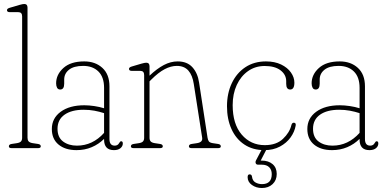

<svg xmlns="http://www.w3.org/2000/svg" viewBox="-20 -743 1930 963"><path d="M118 -705V-52Q118 -40.5 123.5 -34Q129 -27.5 144 -25L170.5 -21Q184.5 -19 184.5 -9Q184.5 0 170.5 0H38.5Q24.5 0 24.5 -9Q24.5 -19 38.5 -21L65 -25Q80 -27.5 85.5 -34Q91 -40.5 91 -52V-661Q91 -682 72 -682H29.5Q15 -682 15 -692Q15 -700 29 -704L76.5 -718Q94 -723 101.5 -723Q118 -723 118 -705Z M240 -96Q240 -150 284.5 -182.5Q329 -215 403 -215Q426.5 -215 453.2 -211Q480 -207 502 -200V-302.5Q502 -356.5 473.5 -384.5Q445 -412.5 397 -412.5Q350 -412.5 326 -393.2Q302 -374 302 -344V-323.5Q302 -294 282 -294Q271 -294 266.2 -303Q261.5 -312 261.5 -325Q261.5 -369 298 -402Q334.5 -435 402.5 -435Q458 -435 493.5 -402.5Q529 -370 529 -310V-45.5Q529 -12.5 555.5 -12.5Q571 -12.5 578 -26Q582.5 -34.5 587.5 -34.5Q596 -34.5 596 -23.5Q596 -9.5 584.2 0.2Q572.5 10 551.5 10Q502 10 502 -43V-46.5Q475 -19.5 440 -4.8Q405 10 364 10Q307 10 273.5 -18Q240 -46 240 -96ZM268.5 -97Q268.5 -54 296.5 -33.2Q324.5 -12.5 366 -12.5Q444.5 -12.5 502 -76.5V-175.5Q479 -183 453.5 -187.8Q428 -192.5 399.5 -192.5Q339 -192.5 303.8 -167.8Q268.5 -143 268.5 -97Z M730 -410.5V-363.5Q767 -398.5 801.5 -416.8Q836 -435 871 -435Q918.5 -435 945 -405.8Q971.5 -376.5 978.5 -329L1021 -52Q1023 -40.5 1027.5 -34Q1032 -27.5 1047 -25L1073.5 -21Q1087.5 -19 1087.5 -9Q1087.5 0 1073.5 0H941.5Q927.5 0 927.5 -9Q927.5 -19 941.5 -21L968 -25Q997.5 -29.5 994 -52L952 -321.5Q945.5 -365.5 924.8 -389Q904 -412.5 867 -412.5Q837.5 -412.5 806.2 -396.2Q775 -380 738.5 -343.5L730 -335V-52Q730 -40.5 735.5 -34Q741 -27.5 756 -25L782.5 -21Q796.5 -19 796.5 -9Q796.5 0 782.5 0H650.5Q636.5 0 636.5 -9Q636.5 -19 650.5 -21L677 -25Q692 -27.5 697.5 -34Q703 -40.5 703 -52V-366.5Q703 -387.5 684 -387.5H641.5Q627 -387.5 627 -397.5Q627 -405.5 641 -409.5L688.5 -423.5Q706 -428.5 713.5 -428.5Q730 -428.5 730 -410.5Z M1456.5 -328.5Q1456.5 -294 1435.5 -294Q1415.5 -294 1415.5 -322.5V-335.5Q1415.5 -368.5 1387.2 -390.2Q1359 -412 1307.5 -412Q1260.5 -412 1224.2 -386.5Q1188 -361 1167.5 -316.8Q1147 -272.5 1147 -215.5Q1147 -121 1192.2 -68Q1237.5 -15 1308 -15Q1366 -15 1399.2 -46.5Q1432.5 -78 1441.5 -115.5Q1444.5 -127.5 1453.5 -127.5Q1465.5 -127.5 1463 -113Q1457.5 -81.5 1437.2 -53.5Q1417 -25.5 1383.8 -7.8Q1350.5 10 1306 10Q1248 10 1205.8 -18Q1163.5 -46 1141 -95.8Q1118.5 -145.5 1118.5 -210Q1118.5 -274.5 1142.5 -325.5Q1166.5 -376.5 1210.5 -405.8Q1254.5 -435 1314 -435Q1358 -435 1390 -419.5Q1422 -404 1439.2 -379.5Q1456.5 -355 1456.5 -328.5ZM1300.5 -8H1324L1287.5 62.5Q1289 62.5 1292.5 62.5Q1326.5 62.5 1347.2 80.2Q1368 98 1368 129.5Q1368 161 1347.2 180.5Q1326.5 200 1293.5 200Q1265 200 1243.5 184.8Q1222 169.5 1222 145.5Q1222 131.5 1232 131.5Q1242.5 131.5 1244 143.5Q1246.5 164 1261.5 172.2Q1276.5 180.5 1294 180.5Q1343 180.5 1343 130.5Q1343 108.5 1330.2 95.8Q1317.5 83 1293 83H1275Q1265.5 83 1262.8 76.2Q1260 69.5 1264 61.5Z M1521.5 -96Q1521.5 -150 1566 -182.5Q1610.5 -215 1684.5 -215Q1708 -215 1734.8 -211Q1761.5 -207 1783.5 -200V-302.5Q1783.5 -356.5 1755 -384.5Q1726.5 -412.5 1678.5 -412.5Q1631.5 -412.5 1607.5 -393.2Q1583.5 -374 1583.5 -344V-323.5Q1583.5 -294 1563.5 -294Q1552.5 -294 1547.8 -303Q1543 -312 1543 -325Q1543 -369 1579.5 -402Q1616 -435 1684 -435Q1739.5 -435 1775 -402.5Q1810.5 -370 1810.5 -310V-45.5Q1810.5 -12.5 1837 -12.5Q1852.5 -12.5 1859.5 -26Q1864 -34.5 1869 -34.5Q1877.5 -34.5 1877.5 -23.5Q1877.5 -9.5 1865.8 0.2Q1854 10 1833 10Q1783.5 10 1783.5 -43V-46.5Q1756.5 -19.5 1721.5 -4.8Q1686.5 10 1645.5 10Q1588.5 10 1555 -18Q1521.5 -46 1521.5 -96ZM1550 -97Q1550 -54 1578 -33.2Q1606 -12.5 1647.5 -12.5Q1726 -12.5 1783.5 -76.5V-175.5Q1760.5 -183 1735 -187.8Q1709.5 -192.5 1681 -192.5Q1620.5 -192.5 1585.2 -167.8Q1550 -143 1550 -97Z"/></svg>

Font: Fraunces 144pt SuperSoft Thin
Style: Regular
Weight: 100
Version: Version 1.000;[0bf87f6ff]